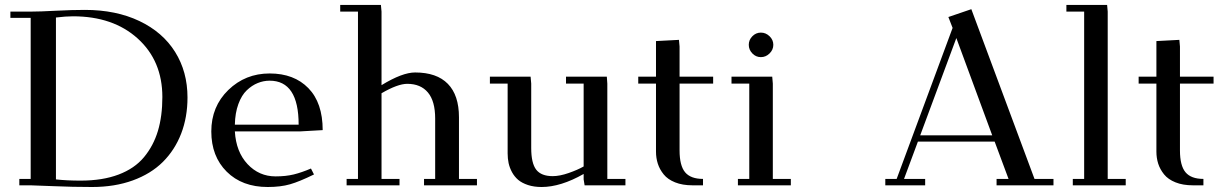

<svg xmlns="http://www.w3.org/2000/svg" viewBox="-20 -749 4967 776"><path d="M22 -676.8V-702.1H104Q140.6 -702.1 205.8 -705.6Q271 -709 323.2 -709Q448.7 -709 543.2 -664.1Q637.7 -619.1 687.7 -539.1Q737.8 -459 737.8 -355Q737.8 -275.4 712.2 -209Q686.5 -142.6 638.2 -94.5Q589.8 -46.4 516.6 -19.8Q443.4 6.8 352.1 6.8Q274.4 6.8 195.3 3.4Q116.2 0 104 0H58.1V-25.9H104V-676.8ZM206.1 -23.9Q250 -19 306.2 -19Q394.5 -19 459.2 -43.5Q523.9 -67.9 562 -113.8Q600.1 -159.7 618.2 -219.7Q636.2 -279.8 636.2 -356.9Q636.2 -502.9 536.9 -593Q437.5 -683.1 274.9 -683.1Q246.1 -683.1 206.1 -678.2Z M1069.8 -452.1Q1168.5 -452.1 1226.3 -392.8Q1284.2 -333.5 1284.2 -223.1L1190.9 -217.8H929.2Q934.1 -135.3 980.5 -85.7Q1026.9 -36.1 1093.8 -36.1Q1134.8 -36.1 1167 -43.9Q1199.2 -51.8 1236.8 -67.9L1249 -43.9Q1190.4 -15.1 1152.3 -4.2Q1114.3 6.8 1062 6.8Q958.5 6.8 896.2 -55.2Q834 -117.2 834 -217.8Q834 -318.4 902.8 -385.3Q971.7 -452.1 1069.8 -452.1ZM929.2 -245.1H1187Q1187 -422.9 1069.8 -422.9Q1044.9 -422.9 1021.5 -413.3Q998 -403.8 977.3 -384Q956.5 -364.3 943.4 -328.4Q930.2 -292.5 929.2 -245.1Z M1355 -702.1V-729H1519.5L1522 -702.1V-404.8Q1606 -456.1 1657.7 -456.1Q1745.1 -456.1 1790 -410.2Q1835 -364.3 1835 -274.9V-25.9H1907.7V0H1693.8V-25.9H1738.8V-270Q1738.8 -340.3 1709.5 -375.2Q1680.2 -410.2 1626 -410.2Q1587.4 -410.2 1522 -372.1V-25.9H1594.7V0H1380.9V-25.9H1426.8V-702.1Z M1960 -411.1V-439H2124.5L2127 -411.1V-150.9Q2127 -89.4 2147.2 -63.2Q2167.5 -37.1 2213.9 -37.1Q2242.2 -37.1 2278.6 -49.8Q2314.9 -62.5 2338.9 -76.2V-411.1H2267.6V-439H2432.6L2434.6 -411.1V-25.9H2507.8V0H2342.8L2338.9 -23.9V-45.9Q2246.1 6.8 2168.9 6.8Q2138.2 6.8 2113.8 -1.2Q2089.4 -9.3 2074.2 -22.2Q2059.1 -35.2 2049.3 -53.2Q2039.6 -71.3 2035.6 -89.8Q2031.7 -108.4 2031.7 -128.9V-411.1Z M2559.6 -411.1V-439H2631.3V-583L2724.1 -587.9L2726.6 -561V-439H2862.3V-411.1H2726.6V-141.1Q2726.6 -79.6 2749 -52.7Q2771.5 -25.9 2821.3 -25.9V0H2779.3Q2738.3 0 2708.5 -12Q2678.7 -23.9 2662.4 -44.2Q2646 -64.5 2638.7 -87.4Q2631.3 -110.4 2631.3 -136.2V-411.1Z M2936.5 -411.1V-439H3101.1L3103.5 -411.1V-25.9H3176.3V0H2962.4V-25.9H3008.3V-411.1ZM3020.8 -533Q3006.3 -547.9 3006.3 -567.9Q3006.3 -587.9 3020.8 -602.5Q3035.2 -617.2 3055.2 -617.2Q3075.2 -617.2 3090.3 -602.5Q3105.5 -587.9 3105.5 -567.9Q3105.5 -547.9 3090.3 -533Q3075.2 -518.1 3055.2 -518.1Q3035.2 -518.1 3020.8 -533Z M3558.1 0V-25.9H3604L3830.1 -636.2L3813 -680.2L3905.8 -711.9L4161.1 -25.9H4237.8V0H4007.8V-25.9H4056.2L4000 -176.8H3689.9L3633.8 -25.9H3719.2V0ZM3699.2 -202.1H3990.2L3845.2 -595.2Z M4290 -702.1V-729H4454.6L4457 -702.1V-25.9H4529.8V0H4315.9V-25.9H4361.8V-702.1Z M4582 -411.1V-439H4653.8V-583L4746.6 -587.9L4749 -561V-439H4884.8V-411.1H4749V-141.1Q4749 -79.6 4771.5 -52.7Q4793.9 -25.9 4843.8 -25.9V0H4801.8Q4760.7 0 4731 -12Q4701.2 -23.9 4684.8 -44.2Q4668.5 -64.5 4661.1 -87.4Q4653.8 -110.4 4653.8 -136.2V-411.1Z"/></svg>

Font: Dehuti Alt
Style: Bold
Weight: 700
Version: Version 1.2